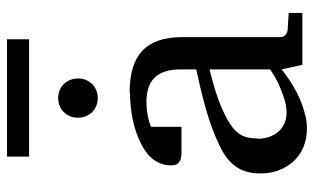

<svg xmlns="http://www.w3.org/2000/svg" viewBox="-194 -690 896 548"><g transform="rotate(-90 254.0 -416.0)"><path d="M133 -130C133 -164 142 -182 164 -200C178 -211 198 -222 224 -233C250 -244 285 -255 330 -266V-93C317 -84 303 -76 289 -69C267 -60 236 -46 207 -46C160 -46 132 -82 132 -129ZM264 -493C211 -493 160 -482 123 -464C89 -448 56 -422 56 -375C56 -352 71 -346 93 -346H166V-433C182 -440 210 -446 237 -446C302 -446 330 -413 330 -347V-304C257 -288 192 -272 136 -248C81 -225 33 -197 33 -122C33 -101 36 -82 43 -66C61 -21 100 12 162 12C172 12 182 11 192 9C248 -3 291 -30 330 -60L343 -1H491V-40L443 -43C432 -44 422 -52 422 -64V-344C422 -448 370 -494 264 -494ZM81 -781H416V-844H81ZM248 -698C216 -698 192 -674 192 -641C192 -609 216 -585 248 -585C280 -585 304 -609 304 -641C304 -674 280 -698 248 -698Z"/></g></svg>

Font: Veleka
Style: Regular
Weight: 400
Designer: Stefan Peev, Context Ltd, 2016; SIL International, 1997-2014.
Foundry: Stefan Peev, Context Ltd, 2016
Version: Version 1.000